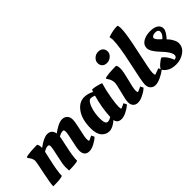

<svg xmlns="http://www.w3.org/2000/svg" viewBox="17 -1398 2074 2074"><g transform="rotate(-45 1053.5 -361.0)"><path d="M57 3H38Q38 -44 66.5 -177Q95 -310 95 -328Q95 -361 67 -398L58 -410L59 -423Q113 -438 232 -438Q246 -419 246 -376Q336 -443 389 -443Q456 -443 468 -374Q495 -396 538.5 -419.5Q582 -443 616.5 -443Q651 -443 674 -420.5Q697 -398 697 -358Q697 -318 675 -226Q653 -134 653 -102.5Q653 -71 662 -71Q668 -71 703 -90L714 -96L732 -61Q706 -35 661.5 -11.5Q617 12 583 12Q508 12 508 -73Q508 -104 529.5 -197.5Q551 -291 551 -319.5Q551 -348 534 -348Q505 -348 468 -326Q466 -306 440.5 -190Q415 -74 415 -10Q386 3 279 3Q277 -8 277 -50Q277 -92 300.5 -193Q324 -294 324 -321Q324 -348 305 -348Q275 -348 239 -324Q237 -315 219 -236Q183 -78 183 -11Q148 3 57 3Z M1062 -414Q1064 -416 1073 -440Q1120 -440 1199 -412Q1174 -329 1159 -238.5Q1144 -148 1144 -109.5Q1144 -71 1152 -71Q1158 -71 1196 -90L1208 -96L1226 -61Q1217 -53 1202.5 -41Q1188 -29 1148 -8.5Q1108 12 1076 12Q1014 12 1004 -44Q940 12 888.5 12Q837 12 801.5 -28Q766 -68 766 -154Q766 -288 821 -365.5Q876 -443 954 -443Q1010 -443 1062 -414ZM948 -73Q972 -73 1002 -92Q1009 -233 1049 -371Q1019 -384 998 -384Q962 -384 936.5 -313.5Q911 -243 911 -158Q911 -73 948 -73Z M1406 -71Q1412 -71 1452 -90L1464 -96L1481 -61Q1472 -53 1457 -41Q1442 -29 1401 -8.5Q1360 12 1325 12Q1290 12 1270 -9.5Q1250 -31 1250 -67.5Q1250 -104 1275 -197.5Q1300 -291 1300 -319Q1300 -361 1274 -398L1265 -410L1266 -423Q1319 -438 1438 -438Q1451 -423 1451 -381Q1451 -339 1424 -236.5Q1397 -134 1397 -102.5Q1397 -71 1406 -71ZM1337 -547.5Q1317 -567 1317 -600Q1317 -633 1344.5 -658Q1372 -683 1408 -683Q1444 -683 1464 -663Q1484 -643 1484 -610.5Q1484 -578 1455.5 -553Q1427 -528 1392 -528Q1357 -528 1337 -547.5Z M1613 -663 1607 -707Q1685 -734 1753 -734Q1763 -720 1763 -685Q1763 -605 1712.5 -375.5Q1662 -146 1662 -108.5Q1662 -71 1671 -71L1741 -96L1759 -61Q1725 -34 1676.5 -11Q1628 12 1593.5 12Q1559 12 1536.5 -11Q1514 -34 1514 -75.5Q1514 -117 1563.5 -340.5Q1613 -564 1613 -663Z M2091 -131Q2091 -68 2035.5 -28Q1980 12 1909 12Q1838 12 1796.5 -18Q1755 -48 1755 -71Q1755 -85 1790 -116.5Q1825 -148 1849 -155Q1899 -118 1931 -38Q1968 -41 1968 -73Q1968 -119 1887 -203.5Q1806 -288 1806 -338Q1806 -388 1851 -415.5Q1896 -443 1959.5 -443Q2023 -443 2055 -420.5Q2087 -398 2087 -359.5Q2087 -321 2026 -253Q2033 -246 2044 -234.5Q2055 -223 2073 -191Q2091 -159 2091 -131ZM1989 -394Q1966 -394 1951 -384.5Q1936 -375 1936 -363Q1936 -341 1980 -301L1995 -288Q2037 -324 2037 -359Q2037 -394 1989 -394Z"/></g></svg>

Font: Oleo Script Swash Caps
Style: Regular
Weight: 400
Designer: Soytutype
Foundry: Soytutype
Version: Version 1.002